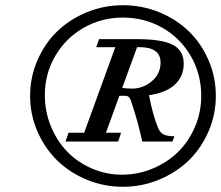

<svg xmlns="http://www.w3.org/2000/svg" viewBox="-20 -737 856 744"><path d="M96.7 -365.2Q96.7 -438 125 -503.2Q153.3 -568.4 201.2 -615Q249 -661.6 315.7 -689.2Q382.3 -716.8 456.1 -716.8Q530.3 -716.8 597.2 -689.5Q664.1 -662.1 712.2 -615.2Q760.3 -568.4 788.3 -503.2Q816.4 -438 816.4 -365.2Q816.4 -293.5 788.1 -228Q759.8 -162.6 711.7 -115.7Q663.6 -68.8 596.7 -41Q529.8 -13.2 456.1 -13.2Q382.3 -13.2 315.9 -40.8Q249.5 -68.4 201.4 -115.5Q153.3 -162.6 125 -227.8Q96.7 -293 96.7 -365.2ZM452.6 -60.1Q515.1 -60.1 572 -84Q628.9 -107.9 670.2 -148.4Q711.4 -189 735.6 -245.6Q759.8 -302.2 759.8 -365.2Q759.8 -450.2 719.2 -520Q678.7 -589.8 609.1 -629.4Q539.6 -668.9 456.1 -668.9Q373.5 -668.9 304.2 -629.4Q234.9 -589.8 194.3 -520.5Q153.8 -451.2 153.8 -368.7Q153.8 -304.7 177.2 -247.6Q200.7 -190.4 240.5 -149.4Q280.3 -108.4 335.7 -84.2Q391.1 -60.1 452.6 -60.1ZM233.9 -188.5 245.6 -222.7H306.2L426.8 -554.2H353L363.8 -585.4H507.8Q607.9 -585.4 649.9 -563.2Q691.9 -541 691.9 -490.7Q691.9 -440.4 657 -408.7Q622.1 -377 557.6 -368.2Q570.3 -297.4 591.8 -243.2Q599.1 -224.1 613 -216.6Q627 -209 655.8 -209L648.4 -188.5H531.2Q515.6 -262.7 487.3 -347.2Q481 -365.7 466.3 -365.7H442.4L390.6 -222.7H449.2L438 -188.5ZM521 -554.2H511.2L453.6 -396.5Q473.1 -393.6 491.2 -393.6Q534.2 -393.6 568.1 -422.1Q602.1 -450.7 602.1 -494.6Q602.1 -554.2 521 -554.2Z"/></svg>

Font: Elstob 6pt
Style: Italic
Weight: 700
Italic angle: -20°
Designer: Peter S. Baker
Version: Version 1.015